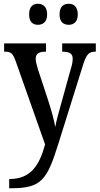

<svg xmlns="http://www.w3.org/2000/svg" viewBox="-20 -767 530 1022"><path d="M346 -635C371 -635 394 -649 394 -690C394 -733 371 -747 346 -747C319 -747 297 -733 297 -690C297 -649 319 -635 346 -635ZM182 -635C207 -635 231 -649 231 -690C231 -733 207 -747 182 -747C156 -747 135 -733 135 -690C135 -649 156 -635 182 -635ZM29 186V235H40C201 235 231 190 291 -3L421 -418C440 -481 455 -492 488 -492H490V-536H311V-492H314C350 -491 367 -482 367 -454C367 -438 363 -419 357 -401L303 -206C291 -164 281 -127 274 -91C269 -123 255 -176 236 -234L182 -398C175 -422 170 -440 170 -455C170 -478 184 -492 222 -492H225V-536H2V-492H6C38 -492 49 -483 64 -440L220 2C189 115 143 186 29 186Z"/></svg>

Font: Noto Serif Hebrew Condensed Medium
Style: Regular
Weight: 500
Width: 3
Designer: Monotype Design Team
Foundry: Monotype Imaging Inc.
Version: Version 2.004